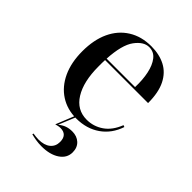

<svg xmlns="http://www.w3.org/2000/svg" viewBox="-185 -518 808 808"><g transform="rotate(45 218.5 -114.5)"><path d="M227.4 11.3Q173.4 11.3 132.3 -15.3Q91.1 -41.9 68.1 -91.1Q45.2 -140.3 45.2 -207.3Q45.2 -275 68.1 -324.2Q91.1 -373.4 134.3 -400.4Q177.4 -427.4 236.3 -427.4Q283.9 -427.4 319.8 -408.9Q355.6 -390.3 375.4 -350.8Q395.2 -311.3 395.2 -248.4H105.6L104.8 -257.3H308.9Q310.5 -301.6 302.8 -337.9Q295.2 -374.2 277.8 -396.4Q260.5 -418.5 232.3 -418.5Q200 -418.5 172.2 -381Q144.4 -343.5 139.5 -255.6V-254Q138.7 -242.7 138.7 -231.5Q138.7 -220.2 138.7 -209.7Q138.7 -120.2 171 -68.1Q203.2 -16.1 262.1 -16.1Q302.4 -16.1 335.9 -39.1Q369.4 -62.1 387.9 -109.7L396 -106.5Q377.4 -50.8 333.1 -19.8Q288.7 11.3 227.4 11.3ZM206.5 197.6Q189.5 197.6 171.8 194.8Q154 191.9 143.5 188.7L145.2 183.1Q150.8 183.9 160.1 185.1Q169.4 186.3 177.4 186.3Q211.3 186.3 230.2 171Q249.2 155.6 249.2 129Q249.2 108.1 239.1 97.2Q229 86.3 208.9 86.3Q202.4 86.3 194.8 87.9Q187.1 89.5 182.3 91.1L216.1 7.3H223.4L191.9 83.9Q206.5 71.8 221.4 66.5Q236.3 61.3 254 61.3Q282.3 61.3 300 77.8Q317.7 94.4 317.7 122.6Q317.7 156.5 287.1 177Q256.5 197.6 206.5 197.6Z"/></g></svg>

Font: Playfair 144pt SemiCondensed Medium
Style: Regular
Weight: 500
Width: 4
Designer: Claus Eggers Sørensen
Foundry: Claus Eggers Sørensen
Version: Version 2.203